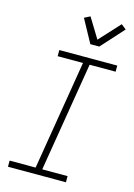

<svg xmlns="http://www.w3.org/2000/svg" viewBox="-142 -1048 784 1120"><g transform="rotate(15 250.0 -487.5)"><path d="M23 0V-37H180L289 -698H136V-735H486V-698H329L220 -37H373V0ZM302 -815 226 -954 261 -972 335 -851 449 -975 479 -951 356 -815Z"/></g></svg>

Font: Iosevka Curly Slab Extralight
Style: Italic
Weight: 200
Italic angle: -9°
Monospace: yes
Designer: Belleve Invis
Foundry: Belleve Invis
Version: Version 22.1.2; ttfautohint (v1.8.4)